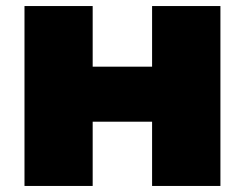

<svg xmlns="http://www.w3.org/2000/svg" viewBox="-20 -615 810 635"><path d="M61 0V-595H286.5V-394.5H483V-595H709V0H483V-212.5H286.5V0Z"/></svg>

Font: Encode Sans SC SemiExpanded Black
Style: Regular
Weight: 900
Width: 6
Designer: Multiple Designers
Foundry: Impallari Type
Version: Version 3.002